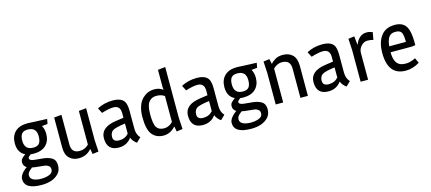

<svg xmlns="http://www.w3.org/2000/svg" viewBox="-65 -1396 5018 2237"><g transform="rotate(-15 2444.0 -277.5)"><path d="M244 -537Q260 -537 271.5 -536Q283 -535 330 -533Q469 -527 482 -527L471 -469L402 -462Q427 -420 427 -362Q427 -276 375 -226Q323 -176 227 -176Q212 -176 188 -178Q168 -162 162 -155Q156 -148 156 -139Q156 -110 219 -104L294 -97Q374 -92 419.5 -64.5Q465 -37 465 26.5Q465 90 428 128Q359 200 223 200Q18 200 18 76Q18 27 80 -26Q87 -32 90.5 -34.5Q94 -37 100 -41.5Q106 -46 107 -46Q68 -69 68 -112Q68 -138 82 -155Q96 -172 129 -195Q44 -236 44 -348Q44 -436 96 -486.5Q148 -537 244 -537ZM379 54Q379 23 360 11Q350 4 341.5 -0.5Q333 -5 313 -8Q277 -13 237.5 -16Q198 -19 165 -26Q125 5 115.5 21.5Q106 38 106 55Q106 93 142.5 111Q179 129 237.5 129Q296 129 337.5 111Q379 93 379 54ZM230 -466Q179 -466 157.5 -439Q136 -412 136 -356Q136 -245 241 -245Q293 -245 314 -273Q335 -301 335 -358Q335 -466 230 -466Z M721 12Q653 12 609 -30Q565 -72 565 -160V-521L655 -530V-171Q655 -68 752 -68Q816 -68 863 -115V-521L953 -530V-144L961 -5L888 5L877 -56H873Q816 12 721 12Z M1344 -366Q1344 -457 1261 -457Q1208 -457 1118 -429L1086 -492Q1172 -537 1272 -537Q1393 -537 1420 -465Q1434 -428 1434 -367V-154Q1434 -82 1475 -40L1422 12Q1404 1 1385.5 -20.5Q1367 -42 1360 -63H1357Q1302 12 1205 12Q1062 12 1062 -137Q1062 -269 1248 -296L1344 -310ZM1158 -126Q1158 -68 1229.5 -68Q1301 -68 1344 -118V-240Q1218 -223 1189 -200Q1158 -175 1158 -126Z M1877 -505Q1878 -505 1880 -506L1877 -532V-745L1967 -755V-144L1975 -5L1902 5L1891 -56H1887Q1827 12 1743 12Q1659 12 1609 -47.5Q1559 -107 1559 -259Q1559 -321 1573 -371Q1587 -421 1609 -451Q1631 -481 1660 -501Q1711 -537 1774 -537Q1837 -537 1877 -505ZM1783 -457Q1756 -457 1737 -450.5Q1718 -444 1698 -426Q1655 -387 1655 -267.5Q1655 -148 1682.5 -108Q1710 -68 1771 -68Q1805 -68 1834 -83.5Q1863 -99 1877 -117V-429Q1838 -457 1783 -457Z M2358 -366Q2358 -457 2275 -457Q2222 -457 2132 -429L2100 -492Q2186 -537 2286 -537Q2407 -537 2434 -465Q2448 -428 2448 -367V-154Q2448 -82 2489 -40L2436 12Q2418 1 2399.5 -20.5Q2381 -42 2374 -63H2371Q2316 12 2219 12Q2076 12 2076 -137Q2076 -269 2262 -296L2358 -310ZM2172 -126Q2172 -68 2243.5 -68Q2315 -68 2358 -118V-240Q2232 -223 2203 -200Q2172 -175 2172 -126Z M2772 -537Q2788 -537 2799.5 -536Q2811 -535 2858 -533Q2997 -527 3010 -527L2999 -469L2930 -462Q2955 -420 2955 -362Q2955 -276 2903 -226Q2851 -176 2755 -176Q2740 -176 2716 -178Q2696 -162 2690 -155Q2684 -148 2684 -139Q2684 -110 2747 -104L2822 -97Q2902 -92 2947.5 -64.5Q2993 -37 2993 26.5Q2993 90 2956 128Q2887 200 2751 200Q2546 200 2546 76Q2546 27 2608 -26Q2615 -32 2618.5 -34.5Q2622 -37 2628 -41.5Q2634 -46 2635 -46Q2596 -69 2596 -112Q2596 -138 2610 -155Q2624 -172 2657 -195Q2572 -236 2572 -348Q2572 -436 2624 -486.5Q2676 -537 2772 -537ZM2907 54Q2907 23 2888 11Q2878 4 2869.5 -0.5Q2861 -5 2841 -8Q2805 -13 2765.5 -16Q2726 -19 2693 -26Q2653 5 2643.5 21.5Q2634 38 2634 55Q2634 93 2670.5 111Q2707 129 2765.5 129Q2824 129 2865.5 111Q2907 93 2907 54ZM2758 -466Q2707 -466 2685.5 -439Q2664 -412 2664 -356Q2664 -245 2769 -245Q2821 -245 2842 -273Q2863 -301 2863 -358Q2863 -466 2758 -466Z M3324 -537Q3398 -537 3442 -494.5Q3486 -452 3486 -360V0H3396V-354Q3396 -457 3293 -457Q3263 -457 3234 -442.5Q3205 -428 3188 -409V0H3098V-381L3090 -520L3163 -530L3176 -471H3180Q3198 -494 3234.5 -515.5Q3271 -537 3324 -537Z M3872 -366Q3872 -457 3789 -457Q3736 -457 3646 -429L3614 -492Q3700 -537 3800 -537Q3921 -537 3948 -465Q3962 -428 3962 -367V-154Q3962 -82 4003 -40L3950 12Q3932 1 3913.5 -20.5Q3895 -42 3888 -63H3885Q3830 12 3733 12Q3590 12 3590 -137Q3590 -269 3776 -296L3872 -310ZM3686 -126Q3686 -68 3757.5 -68Q3829 -68 3872 -118V-240Q3746 -223 3717 -200Q3686 -175 3686 -126Z M4335 -537Q4361 -537 4374.5 -532.5Q4388 -528 4397 -525.5Q4406 -523 4408 -522L4392 -432Q4362 -442 4320.5 -442Q4279 -442 4245.5 -406.5Q4212 -371 4212 -321V0H4122V-381L4114 -520L4187 -530L4198 -429H4202Q4219 -478 4253.5 -507.5Q4288 -537 4335 -537Z M4676 -537Q4762 -537 4803 -485Q4837 -443 4845 -344Q4848 -305 4848 -247L4807 -241H4548Q4548 -115 4615 -82Q4643 -68 4692 -68Q4741 -68 4805 -100L4833 -38Q4750 12 4666 12Q4452 12 4452 -258Q4452 -386 4508.5 -461.5Q4565 -537 4676 -537ZM4551 -312H4752Q4752 -392 4736 -424.5Q4720 -457 4662.5 -457Q4605 -457 4581 -418.5Q4557 -380 4551 -312Z"/></g></svg>

Font: Magra
Style: Regular
Weight: 400
Designer: Viviana Monsalve
Foundry: Viviana Monsalve
Version: Version 1.001